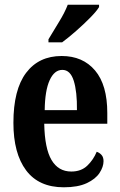

<svg xmlns="http://www.w3.org/2000/svg" viewBox="-20 -786 509 816"><path d="M251 10Q145 10 91 -62Q37 -134 37 -264Q37 -405 91 -476.5Q145 -548 242 -548Q332 -548 384 -486.5Q436 -425 436 -306V-260H168Q170 -155 199 -106Q228 -57 283 -57Q325 -57 351 -82Q377 -107 391 -141Q403 -137 411.5 -127.5Q420 -118 420 -101Q420 -77 403 -51Q386 -25 348.5 -7.5Q311 10 251 10ZM307 -318Q308 -396 293.5 -442.5Q279 -489 245 -489Q211 -489 191 -445Q171 -401 170 -318ZM186 -619Q206 -653 230.5 -692.5Q255 -732 268 -766H401V-756Q391 -739 363.5 -711Q336 -683 303.5 -654.5Q271 -626 244 -606H186Z"/></svg>

Font: Noto Serif Armenian ExtraCondensed
Style: Bold
Weight: 700
Width: 2
Designer: Monotype Design Team
Foundry: Monotype Imaging Inc.
Version: Version 2.008; ttfautohint (v1.8.4.7-5d5b)